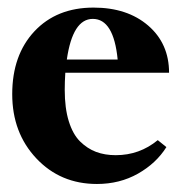

<svg xmlns="http://www.w3.org/2000/svg" viewBox="-20 -466 475 498"><path d="M231.4 11.2Q136.7 11.2 74.2 -55.2Q11.7 -121.6 11.7 -221.7Q11.7 -323.2 69.3 -384.8Q127 -446.3 222.7 -446.3Q310.1 -446.3 364.3 -399.7Q418.5 -353 418.5 -277.3H149.4Q147.9 -254.4 147.9 -232.9Q147.9 -185.5 158.4 -151.6Q168.9 -117.7 187.7 -99.1Q206.5 -80.6 229.2 -72Q252 -63.5 280.3 -63.5Q341.8 -63.5 389.2 -102.5L411.6 -84.5Q385.3 -42.5 337.9 -15.6Q290.5 11.2 231.4 11.2ZM220.7 -417Q168.5 -417 153.3 -311.5H285.2Q274.9 -417 220.7 -417Z"/></svg>

Font: Elstob Grade
Style: Regular
Weight: 400
Designer: Peter S. Baker
Version: Version 1.015